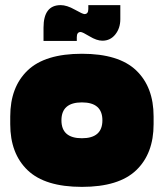

<svg xmlns="http://www.w3.org/2000/svg" viewBox="-20 -720 640 750"><path d="M580 -235V-250H380Q380 -180 300 -180Q220 -180 220 -250H20V-235Q20 -120 88 -55Q156 10 300 10Q444 10 512 -55Q580 -120 580 -235ZM20 -265V-250H220Q220 -320 300 -320Q380 -320 380 -250H580V-265Q580 -380 512 -445Q444 -510 300 -510Q156 -510 88 -445Q20 -380 20 -265ZM150 -560V-612Q150 -700 217 -700Q241 -700 272 -682.5Q303 -665 310 -665Q325 -665 325 -685V-700H450V-645Q450 -610 430.5 -585.5Q411 -561 380 -561Q358 -561 330 -578Q302 -595 295 -595Q280 -595 280 -575V-560Z"/></svg>

Font: Millimetre
Style: Extrablack
Weight: 900
Designer: Jérémy Landes
Version: Version 1.0